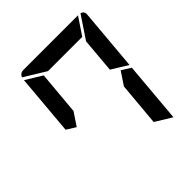

<svg xmlns="http://www.w3.org/2000/svg" viewBox="-244 -1178 1304 1304"><g transform="rotate(-45 408.0 -526.0)"><path d="M166 -469 100 -510 138 -948 256 -876 228 -562ZM650 -531 716 -490 678 -52 560 -124 588 -438ZM731 -998Q760 -989 757 -959L718 -514L601 -586L623 -838H624ZM297 -876 142 -971Q154 -1000 184 -1000H709L626 -876Z"/></g></svg>

Font: DSEG7 Modern
Style: Bold Italic
Weight: 700
Italic angle: -5°
Designer: Keshikan(Twitter:@keshinomi_88pro)
Version: Version 0.46